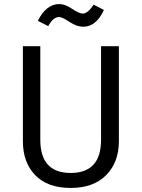

<svg xmlns="http://www.w3.org/2000/svg" viewBox="-20 -916 700 948"><path d="M567 -688V-219Q567 -115 504.5 -51.5Q442 12 329 12Q215 12 154 -51Q93 -114 93 -219V-688H179V-226Q179 -62 329 -62Q479 -62 479 -226V-688ZM391 -784Q359 -784 323 -808Q287 -832 272 -832Q243 -832 218 -787L167 -813Q208 -896 273 -896Q301 -896 336 -872.5Q371 -849 388 -849Q414 -849 442 -893L493 -867Q455 -784 391 -784Z"/></svg>

Font: FiraSans
Style: Regular
Weight: 350
Designer: Carrois Corporate & Edenspiekermann AG
Foundry: Carrois Corporate GbR & Edenspiekermann AG
Version: Version 3.106;PS 003.106;hotconv 1.0.70;makeotf.lib2.5.58329